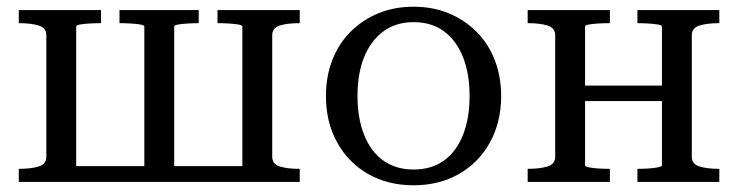

<svg xmlns="http://www.w3.org/2000/svg" viewBox="-20 -542 2199 572"><path d="M118 -437Q118 -459 95 -466Q72 -473 37 -473H36V-512H281V-473H279Q263 -473 246.5 -472Q230 -471 218.5 -469Q207 -467 207 -463V0H36V-39H37Q72 -39 95 -46Q118 -53 118 -75ZM702 -463Q702 -467 690 -469Q678 -471 661.5 -472Q645 -473 629 -473H628V-512H873V-473H871Q836 -473 813.5 -466Q791 -459 791 -437V-75Q791 -53 813.5 -46Q836 -39 871 -39H873V0H702ZM180 -47H744V0H180ZM336 -473V-512H572V-473H571Q557 -473 540 -472Q523 -471 511 -469Q499 -467 499 -463V0H410V-463Q410 -467 398 -469Q386 -471 369 -472Q352 -473 338 -473Z M1473 -256Q1473 -178 1439.5 -117.5Q1406 -57 1347 -23.5Q1288 10 1212 10Q1136 10 1077 -23.5Q1018 -57 984.5 -117.5Q951 -178 951 -256Q951 -314 970 -363Q989 -412 1024.5 -447.5Q1060 -483 1107.5 -502.5Q1155 -522 1212 -522Q1269 -522 1316.5 -502.5Q1364 -483 1399.5 -447.5Q1435 -412 1454 -363Q1473 -314 1473 -256ZM1045 -256Q1045 -191 1064.5 -141Q1084 -91 1121.5 -64Q1159 -37 1212 -37Q1266 -37 1303 -64Q1340 -91 1359.5 -140.5Q1379 -190 1379 -256Q1379 -322 1359.5 -371.5Q1340 -421 1303 -448.5Q1266 -476 1212 -476Q1159 -476 1121.5 -448Q1084 -420 1064.5 -371Q1045 -322 1045 -256Z M1634 -75V-437Q1634 -459 1611 -466Q1588 -473 1553 -473H1552V-512H1797V-473H1795Q1779 -473 1762.5 -472Q1746 -471 1734.5 -469Q1723 -467 1723 -463V-49Q1723 -46 1734.5 -43.5Q1746 -41 1762.5 -40Q1779 -39 1795 -39H1797V0H1552V-39H1553Q1588 -39 1611 -46Q1634 -53 1634 -75ZM1952 -49V-463Q1952 -467 1940 -469Q1928 -471 1911 -472Q1894 -473 1880 -473H1879V-512H2123V-473H2121Q2087 -473 2064 -466Q2041 -459 2041 -437V-75Q2041 -53 2064 -46Q2087 -39 2121 -39H2123V0H1879V-39H1880Q1894 -39 1911 -40Q1928 -41 1940 -43.5Q1952 -46 1952 -49ZM1696 -241V-287H1987V-241Z"/></svg>

Font: Roboto Serif 72pt
Style: Regular
Weight: 400
Designer: Greg Gazdowicz
Foundry: Commercial Type
Version: Version 1.008